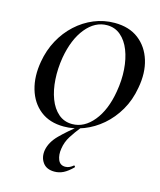

<svg xmlns="http://www.w3.org/2000/svg" viewBox="-131 -730 917 1098"><g transform="rotate(15 327.5 -180.5)"><path d="M281 12Q197 12 142 -31.5Q87 -75 65.5 -149Q44 -223 60 -313Q72 -383 104 -442Q136 -501 183.5 -544.5Q231 -588 289 -612Q347 -636 411 -636Q497 -636 553 -593Q609 -550 631.5 -477Q654 -404 637 -313Q624 -237 589 -177Q554 -117 505 -75Q456 -33 398.5 -10.5Q341 12 281 12ZM324 -14Q395 -14 449.5 -80.5Q504 -147 523 -260Q535 -329 530.5 -392Q526 -455 506.5 -504.5Q487 -554 453 -583Q419 -612 372 -612Q301 -612 247 -546Q193 -480 173 -366Q162 -299 166 -236Q170 -173 189 -123Q208 -73 242 -43.5Q276 -14 324 -14ZM296 275Q249 275 227 244Q205 213 212 170Q221 121 265 77Q309 33 370 -14L379 -7Q351 28 329 62.5Q307 97 301 138Q295 175 306.5 203.5Q318 232 349 232Q363 232 375 226Q387 220 396 212Q398 210 401.5 214.5Q405 219 403 221Q374 250 349 262.5Q324 275 296 275Z"/></g></svg>

Font: Cormorant Infant Light
Style: Italic
Weight: 300
Italic angle: -10°
Designer: Christian Thalmann (Catharsis Fonts)
Foundry: Catharsis Fonts
Version: Version 4.001